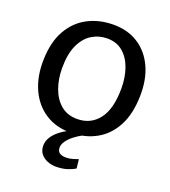

<svg xmlns="http://www.w3.org/2000/svg" viewBox="-174 -877 1113 1254"><g transform="rotate(20 383.0 -250.5)"><path d="M380.5 8Q275.5 10 199.5 -38.8Q123.5 -87.5 83.5 -175Q43.5 -262.5 46 -376.5Q48.5 -502.5 95.2 -585.2Q142 -668 220 -709Q298 -750 395 -751Q495.5 -752 569.2 -705.5Q643 -659 682.8 -573.2Q722.5 -487.5 720 -372Q717.5 -246.5 673 -162.8Q628.5 -79 552.8 -36.5Q477 6 380.5 8ZM383.5 -90.5Q477 -90.5 532.5 -162Q588 -233.5 588 -377Q588 -453 566 -515.5Q544 -578 500.2 -615.2Q456.5 -652.5 391.5 -652.5Q333.5 -652.5 285.2 -623.2Q237 -594 207.8 -531.8Q178.5 -469.5 178.5 -370Q178.5 -294.5 201.5 -230.8Q224.5 -167 270 -128.8Q315.5 -90.5 383.5 -90.5ZM360 249.5Q329 249.5 300.8 238.2Q272.5 227 254.8 205.2Q237 183.5 236 151.5Q235 118 253.2 89Q271.5 60 300.8 37.2Q330 14.5 360.5 0L373.5 -6.5L452 0Q425.5 14 399.5 34.2Q373.5 54.5 356.8 78Q340 101.5 340.5 125Q341 149 356.8 160Q372.5 171 401.5 171Q425.5 171 449 163.8Q472.5 156.5 485 152L492 214Q472.5 227 439.2 238Q406 249 360 249.5Z"/></g></svg>

Font: Merriweather Sans Medium
Style: Regular
Weight: 500
Designer: Eben Sorkin
Foundry: Eben Sorkin
Version: Version 2.001